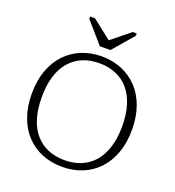

<svg xmlns="http://www.w3.org/2000/svg" viewBox="-166 -1070 1112 1218"><g transform="rotate(20 390.5 -461.5)"><path d="M355 -784H426L547 -924V-940H520L371 -819L419 -820L266 -940H233V-924ZM390 17Q317 17 255 -8Q193 -33 147.5 -81Q102 -129 77 -198Q52 -267 52 -355Q52 -443 77 -512Q102 -581 147.5 -629Q193 -677 255 -702.5Q317 -728 390 -728Q464 -728 525.5 -702.5Q587 -677 632.5 -629Q678 -581 703 -512Q728 -443 728 -355Q728 -267 703 -198Q678 -129 632.5 -81Q587 -33 525.5 -8Q464 17 390 17ZM390 -28Q452 -28 502.5 -49Q553 -70 588.5 -111.5Q624 -153 643 -214Q662 -275 662 -355Q662 -435 643 -496Q624 -557 588.5 -598.5Q553 -640 502.5 -661Q452 -682 390 -682Q328 -682 278 -661Q228 -640 192 -598.5Q156 -557 137.5 -496Q119 -435 119 -355Q119 -275 137.5 -214Q156 -153 192 -111.5Q228 -70 278 -49Q328 -28 390 -28Z"/></g></svg>

Font: Roboto Serif ExtraLight
Style: Regular
Weight: 250
Version: Version 1.007